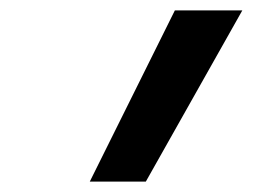

<svg xmlns="http://www.w3.org/2000/svg" viewBox="-20 -792 540 370"><path d="M153 -442 317 -772H447L261 -442Z"/></svg>

Font: Iosevka Aile Semibold
Style: Italic
Weight: 600
Italic angle: -9°
Designer: Belleve Invis
Foundry: Belleve Invis
Version: Version 31.1.0; ttfautohint (v1.8.4)